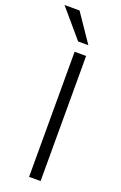

<svg xmlns="http://www.w3.org/2000/svg" viewBox="-212 -925 611 972"><g transform="rotate(20 94.0 -439.5)"><path d="M85 0V-674H147V0ZM37 -879 139 -729H84L-44 -879Z"/></g></svg>

Font: Hind Variable Light
Style: Regular
Weight: 300
Designer: Manushi Parikh, Satya Rajpurohit
Foundry: Indian Type Foundry
Version: Version 3.000